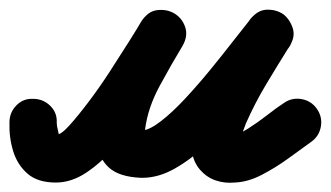

<svg xmlns="http://www.w3.org/2000/svg" viewBox="-70 -336 699 406"><path d="M0 -127Q21 -127 36 -112.5Q51 -98 50 -77Q50 -69 53.5 -56Q57 -43 51 -48Q49 -49 46.5 -50Q44 -51 48 -51Q58 -50 76.5 -70.5Q95 -91 118 -121.5Q141 -152 163 -186Q185 -220 203 -248.5Q221 -277 229 -291Q243 -312 262.5 -314.5Q282 -317 298 -308Q315 -298 321.5 -279Q328 -260 316 -239Q293 -201 268 -155Q243 -109 237 -64Q236 -61 237 -56Q238 -51 236 -53Q233 -56 230 -58.5Q227 -61 233 -60Q233 -60 231 -60Q230 -60 230 -60Q246 -61 270 -79.5Q294 -98 321.5 -127.5Q349 -157 375.5 -189.5Q402 -222 424.5 -251Q447 -280 460 -296Q475 -315 494.5 -315.5Q514 -316 529 -306Q543 -295 549 -276.5Q555 -258 542 -238Q517 -198 493 -158Q469 -118 450 -75Q446 -65 442 -53.5Q438 -42 436 -31Q436 -29 435.5 -31.5Q435 -34 435 -35Q434 -37 433 -38.5Q432 -40 430 -42Q428 -45 422 -47.5Q416 -50 420 -50Q434 -51 454.5 -64Q475 -77 495.5 -93Q516 -109 530 -118Q547 -130 567.5 -126.5Q588 -123 600 -106Q612 -89 608.5 -68.5Q605 -48 588 -36Q566 -20 539 -0.5Q512 19 483 34Q454 49 426 50Q405 52 386 45.5Q367 39 353 23Q334 1 335.5 -31.5Q337 -64 351 -101.5Q365 -139 385 -175.5Q405 -212 425 -242.5Q445 -273 456 -291Q469 -311 489 -311.5Q509 -312 525 -301Q541 -289 547 -270Q553 -251 539 -233Q518 -207 491 -172Q464 -137 433 -100Q402 -63 368 -31Q334 1 299.5 20.5Q265 40 231 40Q231 40 229 40Q228 40 228 40Q182 38 160.5 18.5Q139 -1 136 -32.5Q133 -64 142.5 -100.5Q152 -137 168 -173.5Q184 -210 201 -241Q218 -272 229 -290Q242 -312 262 -314.5Q282 -317 298 -307Q314 -297 321 -278Q328 -259 315 -238Q299 -212 277.5 -175.5Q256 -139 230 -99.5Q204 -60 174 -26Q144 8 112.5 29Q81 50 48 50Q10 50 -11.5 31.5Q-33 13 -42 -16Q-51 -45 -50 -77Q-50 -98 -35.5 -113Q-21 -128 0 -127Z"/></svg>

Font: FRB American Cursive Guidelines Arrows Ultra
Style: Bold Italic
Weight: 1000
Italic angle: -25°
Version: Version 2.0;Modular Font Editor K font №1